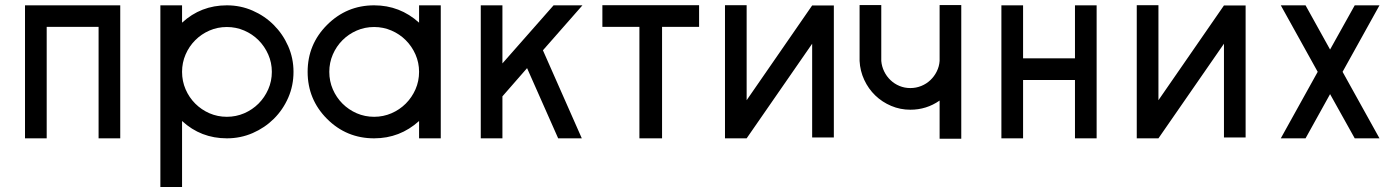

<svg xmlns="http://www.w3.org/2000/svg" viewBox="-20 -543 5518 757"><path d="M164.1 2.4H78.6V-522H454.1V2.4H368.7V-437H164.1Z M874.5 2.4Q772 2.4 697.8 -65.9V194.3H612.3V-522H697.8V-453.6Q772 -522 874.5 -522Q928.2 -522 975.8 -501.2Q1023.4 -480.5 1059.3 -444.6Q1095.2 -408.7 1116.2 -361.1Q1137.2 -313.5 1137.2 -259.8Q1137.2 -205.6 1116.5 -158Q1095.7 -110.4 1059.8 -74.7Q1023.9 -39.1 976.1 -18.3Q928.2 2.4 874.5 2.4ZM874.5 -82.5Q910.6 -82.5 942.9 -96.4Q975.1 -110.4 999.3 -134.5Q1023.4 -158.7 1037.6 -190.9Q1051.8 -223.1 1051.8 -259.8Q1051.8 -295.9 1037.6 -328.1Q1023.4 -360.4 999.3 -384.5Q975.1 -408.7 942.9 -422.6Q910.6 -436.5 874.5 -436.5Q837.9 -436.5 805.9 -422.6Q773.9 -408.7 749.8 -384.5Q725.6 -360.4 711.7 -328.1Q697.8 -295.9 697.8 -259.8Q697.8 -223.1 711.7 -190.9Q725.6 -158.7 749.8 -134.5Q773.9 -110.4 805.9 -96.4Q837.9 -82.5 874.5 -82.5Z M1455.1 2.4Q1346.2 2.4 1269.5 -74.2Q1192.9 -150.9 1192.9 -259.8Q1192.9 -368.2 1269.5 -444.8Q1346.7 -522 1455.1 -522Q1556.6 -522 1632.3 -453.6V-522H1717.8V2.4H1632.3V-65.9Q1556.6 2.4 1455.1 2.4ZM1455.1 -82.5Q1491.2 -82.5 1523.4 -96.4Q1555.7 -110.4 1579.8 -134.5Q1604 -158.7 1618.2 -190.9Q1632.3 -223.1 1632.3 -259.8Q1632.3 -295.9 1618.2 -328.1Q1604 -360.4 1579.8 -384.5Q1555.7 -408.7 1523.4 -422.6Q1491.2 -436.5 1455.1 -436.5Q1418.5 -436.5 1386.5 -422.6Q1354.5 -408.7 1330.3 -384.5Q1306.2 -360.4 1292.2 -328.1Q1278.3 -295.9 1278.3 -259.8Q1278.3 -223.1 1292.2 -190.9Q1306.2 -158.7 1330.3 -134.5Q1354.5 -110.4 1386.5 -96.4Q1418.5 -82.5 1455.1 -82.5Z M1875.5 2.4V-522H1960.9V-293L2162.6 -522H2276.4L2120.6 -344.7L2273.9 2.4H2180.7L2058.1 -274.4L1960.9 -163.1V2.4Z M2736.3 -522.5V-437H2590.3V2.4H2501V-437H2355V-522.5Z M3182.1 -370.6 2923.8 2.4H2838.4V-522.5H2923.8V-147.9L3182.1 -521.5H3267.6V-1H3182.1Z M3770 -522.9V3.9H3684.6V-146.5Q3632.8 -110.4 3569.3 -110.4Q3529.3 -110.4 3493.7 -125.5Q3458 -140.6 3430.9 -166.7Q3403.8 -192.9 3387.5 -228Q3371.1 -263.2 3369.1 -302.7V-522.9H3454.6V-302.7Q3456.5 -280.8 3466.1 -261.2Q3475.6 -241.7 3491 -227.1Q3506.3 -212.4 3526.4 -204.1Q3546.4 -195.8 3569.3 -195.8Q3591.8 -195.8 3612.3 -204.1Q3632.8 -212.4 3648.2 -227.1Q3663.6 -241.7 3673.3 -261.2Q3683.1 -280.8 3684.6 -302.7V-522.9Z M4013.7 2.4H3928.2V-522H4013.7V-313H4218.3V-522H4303.7V2.4H4218.3V-227.5H4013.7Z M4805.7 -370.6 4547.4 2.4H4461.9V-522.5H4547.4V-147.9L4805.7 -521.5H4891.1V-1H4805.7Z M5418.9 -522 5273.4 -259.8 5418.9 2.4H5321.3L5224.1 -171.9L5127.4 2.4H5029.8L5175.3 -259.8L5029.8 -522H5127.4L5224.1 -347.7L5321.3 -522Z"/></svg>

Font: Proletarsk
Style: Regular
Weight: 400
Designer: Peter Wiegel, original typeface by Carl Albert Fahrenwaldt 1901
Foundry: Peter Wiegel
Version: Version 1.000 2010 initial release